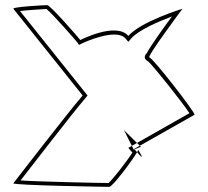

<svg xmlns="http://www.w3.org/2000/svg" viewBox="-20 -728 812 748"><path d="M32 -14C28 -6 394 0 406 0C418 0 495 -102 514 -135C511 -139 507 -143 503 -148L738 -281C742 -288 575 -504 562 -504C549 -504 691 -694 691 -694C691 -694 528 -644 480 -588C432 -644 293 -572 293 -572C288 -579 176 -708 164 -708C150 -708 28 -701 32 -694L302 -356C245 -290 32 -14 32 -14ZM58 -685C90 -689 145 -692 161 -693C184 -675 276 -570 281 -563L288 -553L300 -559C304 -561 432 -621 469 -578L480 -565L491 -578C518 -610 599 -645 650 -664C616 -618 567 -550 552 -521C552 -521 531 -503 557 -489C577 -472 690 -330 718 -287L480 -152L491 -139C492 -137 495 -135 496 -134C474 -99 419 -29 403 -15C370 -15 136 -20 60 -25C111 -90 266 -292 313 -346L321 -356ZM463 -221 529 -156 501 -145ZM514 -135C553 -90 519 -143 518 -145C519 -144 517 -140 514 -135Z"/></svg>

Font: Ampere
Style: OuLn
Weight: 400
Version: Version 1